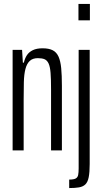

<svg xmlns="http://www.w3.org/2000/svg" viewBox="-20 -763 518 974"><path d="M44 0V-510H92L96 -445H101Q106 -467 116.5 -483Q127 -499 146.5 -508.5Q166 -518 196 -518Q228 -518 247.5 -508Q267 -498 277 -475.5Q287 -453 290.5 -417Q294 -381 294 -328V0H239V-310Q239 -362 236.5 -393.5Q234 -425 226.5 -441Q219 -457 206 -462.5Q193 -468 172 -468Q146 -468 131 -454Q116 -440 109 -413Q102 -386 101 -346.5Q100 -307 100 -258V0ZM378 -660V-743H436V-660ZM331 191V148Q354 148 364 142.5Q374 137 376.5 124.5Q379 112 379 91V-510H435V69Q435 111 430 136Q425 161 413 172.5Q401 184 381 187.5Q361 191 331 191Z"/></svg>

Font: Saira UltraCondensed
Style: Regular
Weight: 400
Width: 1
Designer: Hector Gatti with collaboration of the Omnibus-Type team
Foundry: Omnibus-Type
Version: Version 1.101